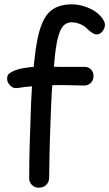

<svg xmlns="http://www.w3.org/2000/svg" viewBox="-20 -847 505 887"><path d="M159 20Q140 20 127.5 7.5Q115 -5 115 -22Q115 -70 115.5 -105Q116 -140 117 -176Q118 -212 120 -261Q121 -287 122 -326.5Q123 -366 126.5 -425.5Q130 -485 139 -571Q144 -619 152 -660.5Q160 -702 172.5 -734Q185 -766 203 -786Q223 -808 251 -817.5Q279 -827 310 -827Q339 -827 367 -818.5Q395 -810 418 -795Q441 -780 455 -759Q465 -743 465 -733Q465 -723 460 -712.5Q455 -702 446.5 -695Q438 -688 426 -688Q410 -688 384 -713Q368 -729 348.5 -736.5Q329 -744 311 -744Q291 -744 276.5 -731.5Q262 -719 251.5 -686.5Q241 -654 234 -592Q228 -537 224.5 -494Q221 -451 219 -416.5Q217 -382 216 -354Q215 -326 214 -300Q212 -245 210.5 -203Q209 -161 208.5 -119.5Q208 -78 207 -24Q206 -5 193 7.5Q180 20 159 20ZM53 -440Q43 -440 34 -446Q25 -452 19 -462Q13 -472 13 -483Q13 -499 20.5 -505.5Q28 -512 40 -518Q60 -527 87 -532Q114 -537 146.5 -539Q179 -541 213 -539Q235 -538 266 -538Q297 -538 326 -538Q355 -538 371 -538Q389 -538 400.5 -526Q412 -514 412 -495Q412 -476 399.5 -464Q387 -452 371 -452Q361 -452 339 -452.5Q317 -453 295.5 -453.5Q274 -454 263 -454Q232 -454 204 -453Q176 -452 149 -450Q122 -448 93 -445Q86 -444 73.5 -442Q61 -440 53 -440Z"/></svg>

Font: Playpen Sans Arabic
Style: Regular
Weight: 400
Designer: Azza Alameddine, Laura Meseguer, Veronika Burian, José Scaglione
Foundry: TypeTogether
Version: Version 2.000